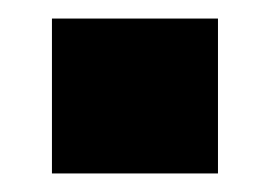

<svg xmlns="http://www.w3.org/2000/svg" viewBox="-20 -187 291 207"><path d="M36 0V-167H215V0Z"/></svg>

Font: Geist ExtBd
Style: Regular
Weight: 400
Designer: Basement.studio, Andrés Briganti, Mateo Zaragoza
Foundry: Basement.studio, Vercel, Andrés Briganti, Guido Ferreyra, Mateo Zaragoza
Version: Version 1.401